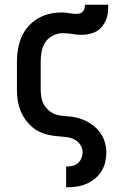

<svg xmlns="http://www.w3.org/2000/svg" viewBox="-20 -581 540 816"><path d="M261 215V127H262Q275 127 288 124Q301 121 311 112.5Q321 104 326 91.5Q331 79 331 66Q331 48 320 32.5Q309 17 292.5 10Q276 3 257.5 1Q239 -1 221 -2.5Q203 -4 185 -8Q167 -12 150.5 -19.5Q134 -27 120 -38.5Q106 -50 94.5 -64Q83 -78 74.5 -94.5Q66 -111 61 -128.5Q56 -146 54 -164Q52 -182 52 -200V-320Q52 -347 56.5 -373Q61 -399 71.5 -423.5Q82 -448 100 -468.5Q118 -489 141 -502.5Q164 -516 190 -522Q216 -528 242 -528Q258 -528 274 -525Q290 -522 306 -522Q314 -522 321 -524.5Q328 -527 333 -533Q338 -539 339.5 -546.5Q341 -554 341 -561H440Q440 -545 438.5 -528.5Q437 -512 431 -497Q425 -482 414.5 -469Q404 -456 390 -448Q376 -440 359.5 -436.5Q343 -433 327 -433Q307 -433 287 -436.5Q267 -440 246 -440Q225 -440 205 -430Q185 -420 173 -402Q161 -384 157 -363Q153 -342 153 -320V-200Q153 -182 156.5 -164Q160 -146 170 -131Q180 -116 195 -105.5Q210 -95 227.5 -91.5Q245 -88 263.5 -87Q282 -86 299.5 -82.5Q317 -79 334 -72Q351 -65 366 -55Q381 -45 393.5 -32Q406 -19 414.5 -3.5Q423 12 427.5 30Q432 48 432 66Q432 87 427 108.5Q422 130 410.5 148Q399 166 382 179.5Q365 193 345.5 201Q326 209 304.5 212Q283 215 262 215Z"/></svg>

Font: Iosevka Curly Semibold
Style: Regular
Weight: 600
Monospace: yes
Designer: Belleve Invis
Foundry: Belleve Invis
Version: Version 22.1.2; ttfautohint (v1.8.4)